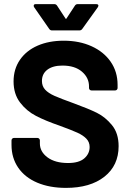

<svg xmlns="http://www.w3.org/2000/svg" viewBox="-20 -906 635 934"><path d="M36 -201V-223Q36 -228 39.5 -231.5Q43 -235 48 -235H162Q167 -235 170.5 -231.5Q174 -228 174 -223V-208Q174 -168 211 -140.5Q248 -113 311 -113Q364 -113 390 -135.5Q416 -158 416 -191Q416 -215 400 -231.5Q384 -248 356.5 -260.5Q329 -273 269 -295Q202 -318 155.5 -342Q109 -366 77.5 -407.5Q46 -449 46 -510Q46 -570 77 -615Q108 -660 163 -684Q218 -708 290 -708Q366 -708 425.5 -681Q485 -654 518.5 -605.5Q552 -557 552 -493V-478Q552 -473 548.5 -469.5Q545 -466 540 -466H425Q420 -466 416.5 -469.5Q413 -473 413 -478V-486Q413 -528 378.5 -557.5Q344 -587 284 -587Q237 -587 210.5 -567Q184 -547 184 -512Q184 -487 199.5 -470Q215 -453 245.5 -439.5Q276 -426 340 -403Q411 -377 451.5 -357Q492 -337 524.5 -297.5Q557 -258 557 -195Q557 -101 488 -46.5Q419 8 301 8Q221 8 161 -17.5Q101 -43 68.5 -90.5Q36 -138 36 -201ZM144 -878Q144 -886 154 -886H244Q253 -886 258 -878L298 -817Q301 -811 304 -817L344 -878Q349 -886 358 -886H448Q456 -886 458 -881.5Q460 -877 456 -871L380 -765Q375 -758 366 -758H233Q224 -758 219 -766L146 -871Q144 -874 144 -878Z"/></svg>

Font: UMi
Style: Bold
Weight: 700
Designer: Peter Middis
Foundry: We Are UMi
Version: Version 1.0